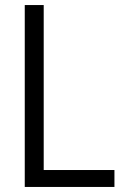

<svg xmlns="http://www.w3.org/2000/svg" viewBox="-20 -740 517 760"><path d="M78 0V-720H153V0ZM120 0V-67H433V0Z"/></svg>

Font: Instrument Sans SemiCondensed
Style: Regular
Weight: 400
Width: 4
Designer: Rodrigo Fuenzalida
Foundry: fragTYPE
Version: Version 1.000;gftools[0.9.28]